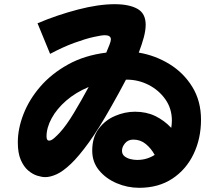

<svg xmlns="http://www.w3.org/2000/svg" viewBox="-20 -833 1040 916"><path d="M644 63Q588 63 536.5 41Q485 19 452.5 -20.5Q420 -60 420 -114Q420 -178 451 -219Q482 -260 529 -280Q576 -300 624 -300Q678 -300 720.5 -279.5Q763 -259 797 -223Q800 -241 800 -258Q800 -315 769 -359Q738 -403 689 -428Q640 -453 585 -453H581Q565 -422 547 -389.5Q529 -357 511 -325Q452 -220 404 -153.5Q356 -87 318 -51Q280 -15 250 -1.5Q220 12 196 12Q179 12 157 5Q135 -2 114 -20Q93 -38 79 -70.5Q65 -103 65 -154Q65 -219 92 -288.5Q119 -358 172 -419.5Q225 -481 304 -525Q383 -569 487 -582Q496 -603 502.5 -620Q509 -637 509 -645Q509 -665 480 -665Q465 -665 426.5 -656.5Q388 -648 334.5 -628.5Q281 -609 219 -576L159 -722Q254 -762 352 -787.5Q450 -813 527 -813Q596 -813 635.5 -791Q675 -769 675 -715Q675 -688 666 -654.5Q657 -621 642 -582Q720 -569 788 -527.5Q856 -486 897.5 -418.5Q939 -351 939 -262Q939 -172 903.5 -98Q868 -24 802 19.5Q736 63 644 63ZM202 -182Q202 -162 214 -162Q225 -162 239.5 -175Q254 -188 265 -200Q297 -235 333 -295Q369 -355 403 -418Q341 -392 296 -353Q251 -314 226.5 -269Q202 -224 202 -182ZM562 -114Q562 -97 574 -87.5Q586 -78 602.5 -74Q619 -70 634 -70Q659 -70 680 -76.5Q701 -83 718 -94Q701 -125 675.5 -146Q650 -167 616 -167Q591 -167 576.5 -149.5Q562 -132 562 -114Z"/></svg>

Font: Mochiy Pop One
Style: Regular
Weight: 400
Designer: FONTDASU
Foundry: FONTDASU / Google Inc. / Adobe
Version: Version 2.000